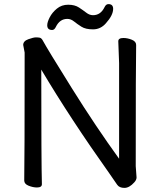

<svg xmlns="http://www.w3.org/2000/svg" viewBox="-20 -896 778 935"><path d="M586 19Q561 19 550.5 3.5Q540 -12 515 -48Q323 -318 181 -557Q181 -105 184 1Q184 17 160 17Q141 17 119.5 8.5Q98 0 98 -17Q100 -106 100 -640L93 -677Q93 -696 118 -705Q143 -714 155 -714Q165 -714 173 -712.5Q181 -711 187 -701Q212 -655 329.5 -467Q447 -279 560 -123V-589L556 -695Q556 -711 581 -711Q601 -711 622 -702.5Q643 -694 643 -677Q641 -588 641 -87L645 -32Q645 -20 634 -8Q610 19 586 19ZM234 -750Q210 -750 210 -773Q210 -788 222 -811.5Q234 -835 257 -854Q280 -873 312 -873Q344 -873 364.5 -859.5Q385 -846 400.5 -834Q416 -822 433 -822Q470 -822 489 -861Q496 -876 508 -876Q531 -876 531 -853Q531 -822 496 -783Q470 -753 433 -753Q397 -753 376.5 -766Q356 -779 340.5 -791.5Q325 -804 308 -804Q271 -804 252 -765Q245 -750 234 -750Z"/></svg>

Font: LXGW WenKai TC
Style: Bold
Weight: 700
Designer: LXGW / Fontworks Inc.
Foundry: LXGW / Fontworks Inc.
Version: Version 1.330;April 28, 2024